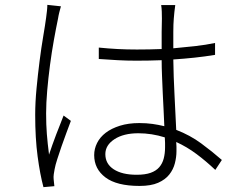

<svg xmlns="http://www.w3.org/2000/svg" viewBox="-20 -748 996 791"><path d="M231 -722Q228 -712 224.5 -698Q221 -684 219 -671Q211 -633 202 -583Q193 -533 186 -480Q179 -427 174.5 -375Q170 -323 170 -281Q170 -234 173 -196Q176 -158 182 -111Q188 -129 195.5 -150.5Q203 -172 211.5 -194Q220 -216 228 -236Q236 -256 242 -272L272 -250Q264 -228 253.5 -200.5Q243 -173 233.5 -145Q224 -117 216 -92.5Q208 -68 205 -51Q203 -41 201.5 -30Q200 -19 201 -10Q202 -3 202.5 5Q203 13 204 19L159 23Q145 -29 135 -103.5Q125 -178 125 -275Q125 -326 130.5 -383.5Q136 -441 143 -496Q150 -551 158 -598Q166 -645 170 -675Q172 -690 173.5 -703.5Q175 -717 175 -728ZM660 -141Q660 -149 660 -159Q660 -169 659 -182Q605 -199 550 -199Q489 -199 451.5 -174.5Q414 -150 414 -113Q414 -73 448.5 -50.5Q483 -28 543 -28Q578 -28 600.5 -36Q623 -44 636 -59Q649 -74 654.5 -95Q660 -116 660 -141ZM867 -48Q829 -84 789.5 -113.5Q750 -143 706 -163Q707 -153 707 -143.5Q707 -134 707 -125Q707 -101 700.5 -75.5Q694 -50 677.5 -29Q661 -8 631.5 5Q602 18 555 18Q461 18 414.5 -17Q368 -52 368 -109Q368 -135 380 -159Q392 -183 415.5 -201Q439 -219 474 -230Q509 -241 554 -241Q583 -241 608 -237.5Q633 -234 657 -228Q656 -259 654 -294Q652 -329 650.5 -364.5Q649 -400 647.5 -435Q646 -470 646 -500Q620 -499 594 -498.5Q568 -498 542 -498Q502 -498 465.5 -500Q429 -502 387 -505V-552Q427 -548 464.5 -546Q502 -544 544 -544Q570 -544 595.5 -544.5Q621 -545 646 -546Q646 -584 646 -616Q646 -648 647 -671Q647 -684 646.5 -699.5Q646 -715 644 -727H702Q700 -712 698.5 -699Q697 -686 696 -672Q694 -649 694 -615.5Q694 -582 694 -549Q740 -553 784 -558Q828 -563 866 -571V-522Q824 -515 781.5 -510.5Q739 -506 694 -503Q695 -432 699 -356Q703 -280 706 -213Q763 -191 808.5 -157.5Q854 -124 894 -89Z"/></svg>

Font: Kinto Sans Light
Style: Regular
Weight: 300
Designer: Authors: Ryoko NISHIZUKA  (kana & ideographs); Paul D. Hunt (Latin, Greek & Cyrillic); Wenlong ZHANG  (bopomofo); Sandol
Foundry: Adobe Systems Incorporated, ookami Inc.
Version: Version 0.001